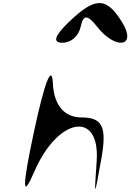

<svg xmlns="http://www.w3.org/2000/svg" viewBox="-20 -1302 848 1249"><path d="M202 -450C123 -79 123 0 203 -185C355 -538 631 -586 609 -256C592 -9 593 -9 640 -274C676 -477 646 -538 511 -538C398 -538 331 -618 324 -759C318 -891 270 -768 202 -450ZM386 -1024C443 -1024 492 -1067 505 -1129C522 -1208 549 -1208 611 -1129C733 -974 873 -997 775 -1156C672 -1324 599 -1324 425 -1156C334 -1068 321 -1024 386 -1024Z"/></svg>

Font: Venom Sans
Style: Obl
Weight: 400
Version: Version 1.001